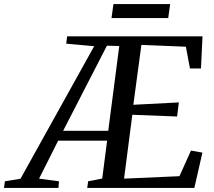

<svg xmlns="http://www.w3.org/2000/svg" viewBox="-106 -921 1050 941"><path d="M-86.5 0 -82 -32.5 -5.5 -45 355.5 -694.5 218.5 -707 223 -743H886.5L879 -585.5H825L805 -692L587 -701L547.5 -407.5L770.5 -419L762 -350L542.5 -358.5L502 -45.5L773.5 -57.5L830 -183L886 -173L846.5 0H321.5L326 -32.5L395 -46L419 -231.5H179L85.5 -45.5L183 -32.5L180.5 0ZM203.5 -280H424.5L478.5 -695.5L418 -697ZM450 -901H728L718.5 -832.5H440.5Z"/></svg>

Font: Merriweather 60pt
Style: Italic
Weight: 400
Italic angle: -7.8°
Version: Version 2.101